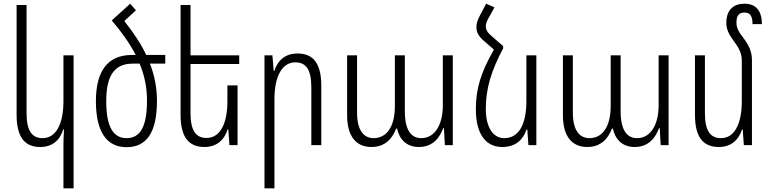

<svg xmlns="http://www.w3.org/2000/svg" viewBox="-20 -787 4172 1041"><path d="M379 234V-487H324V-239C324 -110 281 -38 211 -38C156 -38 124 -74 124 -173V-760H70V-165C70 -37 119 10 198 10C264 10 305 -27 323 -85H327C325 -56 324 -28 324 2V234Z M831 -240C831 -309 819 -375 793 -442H876V-489H773C744 -550 704 -610 654 -673L717 -731L686 -767L588 -678L586 -676C641 -612 684 -550 716 -489H695C559 -489 500 -395 500 -239C500 -74 557 11 666 11C771 11 831 -63 831 -240ZM699 -442H737C764 -377 777 -312 777 -242C777 -92 736 -38 666 -38C590 -38 556 -107 556 -238C556 -366 593 -442 699 -442Z M1268 -324H1213V-239C1213 -110 1170 -39 1100 -39C1045 -39 1013 -75 1013 -173V-440H1277V-487H1013V-760H959V-165C959 -37 1008 10 1089 10C1153 10 1196 -27 1214 -85H1218L1224 0H1268Z M1414 234H1468V-248C1468 -378 1512 -449 1581 -449C1637 -449 1668 -413 1668 -314V0H1722V-322C1722 -450 1673 -497 1593 -497C1528 -497 1486 -461 1467 -402H1464L1457 -487H1414Z M1994 10C2065 10 2106 -32 2128 -90H2133C2145 -33 2183 10 2251 10C2330 10 2365 -44 2383 -92H2387L2392 0H2435V-487H2381V-216C2381 -113 2339 -38 2264 -38C2213 -38 2175 -76 2175 -184V-487H2121V-211C2121 -100 2076 -38 2006 -38C1954 -38 1916 -78 1916 -175V-487H1862V-163C1862 -45 1913 10 1994 10Z M2708 -537 2646 -591C2623 -610 2614 -626 2614 -644C2614 -658 2620 -675 2631 -693L2661 -747L2616 -767L2582 -703C2569 -679 2563 -660 2563 -640C2563 -612 2575 -590 2604 -565L2658 -518C2586 -393 2560 -304 2560 -194C2560 -69 2608 10 2703 10C2774 10 2815 -27 2835 -85H2839L2845 0H2888V-487H2834V-239C2834 -107 2790 -38 2714 -38C2649 -38 2614 -104 2614 -196C2614 -307 2643 -402 2708 -525Z M3164 10C3235 10 3276 -32 3298 -90H3303C3315 -33 3353 10 3421 10C3500 10 3535 -44 3553 -92H3557L3562 0H3605V-487H3551V-216C3551 -113 3509 -38 3434 -38C3383 -38 3345 -76 3345 -184V-487H3291V-211C3291 -100 3246 -38 3176 -38C3124 -38 3086 -78 3086 -175V-487H3032V-163C3032 -45 3083 10 3164 10Z M4057 -459C4057 -505 4043 -537 4013 -578C3981 -619 3973 -638 3973 -665C3973 -700 3985 -719 4016 -719C4049 -719 4060 -698 4060 -656H4111C4111 -728 4079 -767 4016 -767C3959 -767 3918 -735 3918 -663C3918 -627 3932 -600 3963 -558C3990 -522 4002 -493 4002 -457V-239C4002 -109 3959 -38 3889 -38C3834 -38 3802 -74 3802 -173V-487H3748V-165C3748 -37 3797 10 3878 10C3942 10 3985 -27 4003 -85H4007L4013 0H4057Z"/></svg>

Font: Noto Sans Armenian Condensed Light
Style: Regular
Weight: 300
Width: 3
Designer: Monotype Design Team
Foundry: Monotype Imaging Inc.
Version: Version 2.008